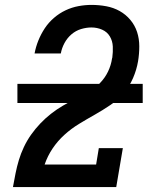

<svg xmlns="http://www.w3.org/2000/svg" viewBox="-20 -763 640 783"><path d="M33 0V-1Q38 -29 43.5 -56.5Q49 -84 57 -110.5Q65 -137 77.5 -163.5Q90 -190 107 -214Q124 -238 144.5 -259.5Q165 -281 188 -299Q211 -317 236.5 -332Q262 -347 288.5 -360Q315 -373 340.5 -387.5Q366 -402 387 -423.5Q408 -445 420.5 -471Q433 -497 437 -525Q437 -526 437.5 -526.5Q438 -527 438 -528Q441 -551 440 -573.5Q439 -596 428 -614.5Q417 -633 396.5 -642Q376 -651 353 -651Q332 -651 310.5 -644.5Q289 -638 271.5 -623Q254 -608 243 -587.5Q232 -567 228 -545H121Q126 -572 136.5 -598Q147 -624 162.5 -647.5Q178 -671 200 -690Q222 -709 247.5 -721Q273 -733 300 -738Q327 -743 353 -743Q384 -743 413.5 -737.5Q443 -732 468 -718Q493 -704 511.5 -682Q530 -660 539 -632.5Q548 -605 548 -574Q548 -543 543 -513Q537 -478 522.5 -444.5Q508 -411 484 -383Q460 -355 429 -334Q398 -313 366 -295Q334 -277 302 -257.5Q270 -238 242.5 -213Q215 -188 194.5 -157.5Q174 -127 162 -92H372L383 -159H481L454 0ZM51 -343V-421H562V-343Z"/></svg>

Font: Iosevka Slab SmBdExObl
Style: Regular
Weight: 600
Width: 7
Italic angle: -9°
Monospace: yes
Designer: Belleve Invis
Foundry: Belleve Invis
Version: Version 11.1.0; ttfautohint (v1.8.3)